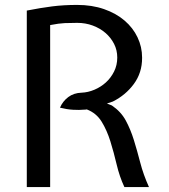

<svg xmlns="http://www.w3.org/2000/svg" viewBox="-20 -761 688 781"><path d="M558 -525Q558 -465 524.5 -419.5Q491 -374 439 -348L415 -340L435 -332Q472 -307 491.5 -271Q511 -235 524.5 -191.5Q538 -148 550.5 -99.5Q563 -51 586 0H486Q466 -43 454.5 -92Q443 -141 429 -186Q415 -231 393.5 -266Q372 -301 333 -316Q330 -315 324 -315Q302 -313 277 -314.5Q252 -316 224 -323Q235 -349 257.5 -366Q280 -383 312 -384Q338 -385 364 -396Q390 -407 410.5 -425.5Q431 -444 444 -470Q457 -496 457 -527Q457 -557 444 -582.5Q431 -608 409 -627Q387 -646 357.5 -657Q328 -668 294 -668Q266 -668 243 -667Q220 -666 184 -659V0H89V-718Q145 -729 192 -735Q239 -741 294 -741Q354 -741 403 -724Q452 -707 486.5 -677.5Q521 -648 539.5 -609Q558 -570 558 -527Z"/></svg>

Font: Expletus Sans
Style: Regular
Weight: 400
Designer: Jasper de Waard
Foundry: Designtown
Version: Version 7.028